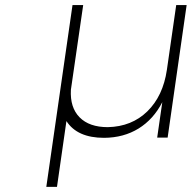

<svg xmlns="http://www.w3.org/2000/svg" viewBox="-20 -541 754 755"><path d="M162.1 193.8 265.1 -521H307.1L258.8 -188Q254.9 -118.2 293 -79.6Q331.1 -41 403.8 -41Q498 -43 559.6 -103.3Q621.1 -163.6 636.2 -266.1L672.9 -521H713.9L639.2 0H598.1L618.2 -139.2Q583.5 -71.8 524.9 -35.6Q466.3 0.5 389.2 1Q283.7 1 241.2 -64.9L204.1 193.8Z"/></svg>

Font: Trueno UltraLight
Style: Italic
Weight: 250
Designer: Julieta Ulanovsky
Foundry: Julieta Ulanovsky
Version: Version 3.001b | FøM Fix